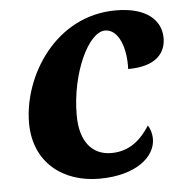

<svg xmlns="http://www.w3.org/2000/svg" viewBox="-45 -589 608 642"><g transform="rotate(-5 259.0 -268.0)"><path d="M263 10C388 10 453 -48 453 -107C453 -127 447 -143 440 -153C413 -111 375 -72 311 -72C246 -72 206 -120 206 -208C206 -348 269 -482 325 -482C370 -482 394 -419 391 -347C487 -347 518 -392 518 -440C518 -498 472 -546 367 -546C162 -546 45 -351 45 -196C45 -61 144 10 263 10Z"/></g></svg>

Font: Noto Serif SemiCondensed Extra
Style: Italic
Weight: 800
Width: 4
Italic angle: -12°
Designer: Monotype Design Team
Foundry: Monotype Imaging Inc.
Version: Version 1.901